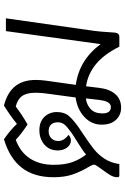

<svg xmlns="http://www.w3.org/2000/svg" viewBox="150 -776 635 975"><g transform="rotate(-90 467.5 -288.5)"><path d="M862 -576 798 -126Q794 -96 791 -44Q789 -18 789 -20Q786 0 769 0H718Q679 -78 629 -119Q579 -160 517 -169L509 -104Q503 -50 477 -20.5Q451 9 408 9Q371 9 346.5 -17Q322 -43 322 -90Q322 -141 361 -177.5Q400 -214 460 -222L480 -370Q484 -398 484 -426Q484 -470 467.5 -493.5Q451 -517 414 -526Q372 -494 323 -466Q273 -499 245 -526Q182 -503 150 -453.5Q118 -404 118 -334Q118 -275 132.5 -236.5Q147 -198 170 -169Q190 -186 234 -213Q273 -237 282 -244Q310 -264 322 -278Q334 -292 334 -312Q334 -335 322 -347Q310 -359 289 -359Q267 -359 253 -345.5Q239 -332 239 -310Q239 -281 270 -258Q258 -246 242 -246Q220 -246 205.5 -265.5Q191 -285 191 -312Q191 -355 220.5 -380.5Q250 -406 294 -406Q337 -406 361.5 -380.5Q386 -355 386 -317Q386 -279 366 -256Q346 -233 306 -205Q286 -191 276 -185Q225 -151 197 -128.5Q169 -106 148.5 -74.5Q128 -43 122 0H65Q60 0 57.5 -2Q55 -4 55 -11Q55 -28 65.5 -45.5Q76 -63 95 -89Q104 -101 111.5 -112Q119 -123 119 -129Q119 -136 105 -160Q83 -197 69 -237.5Q55 -278 55 -334Q55 -433 103 -495Q151 -557 248 -586Q294 -554 326 -520Q363 -551 419 -586Q485 -569 517 -529Q549 -489 549 -425Q549 -397 545 -370L524 -221Q650 -204 731 -95L797 -576ZM448 -106Q456 -174 455 -170Q423 -166 401 -145.5Q379 -125 379 -85Q379 -65 387 -54Q395 -43 411 -43Q426 -43 435 -57Q444 -71 448 -106Z"/></g></svg>

Font: Krub
Style: Italic
Weight: 400
Italic angle: -8°
Designer: Ekaluck Peanpanawate
Foundry: Cadson Demak Co.,Ltd.
Version: Version 1.000; ttfautohint (v1.6)